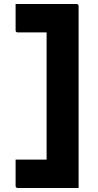

<svg xmlns="http://www.w3.org/2000/svg" viewBox="-20 -780 490 960"><path d="M58 -760H362Q373 -760 373 -749V160H69Q58 160 58 149V18H213V-618H69Q58 -618 58 -629Z"/></svg>

Font: Recursive Sn Lnr St XBd
Style: Regular
Weight: 800
Version: Version 1.079;hotconv 1.0.112;makeotfexe 2.5.65598; ttfautoh